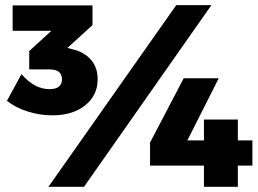

<svg xmlns="http://www.w3.org/2000/svg" viewBox="-20 -721 994 741"><path d="M660.2 -701.2H795.9L304.2 0H167ZM259.8 -530.8Q303.7 -521 330.3 -491.2Q356.9 -461.4 356.9 -415Q356.9 -353.5 309.1 -314.7Q261.2 -275.9 182.1 -275.9Q133.3 -275.9 85.9 -291Q38.6 -306.2 6.8 -332L63 -435.1Q112.3 -377 170.9 -377Q219.2 -377 219.2 -415Q219.2 -453.1 170.9 -453.1H92.8V-523.9L178.2 -602.1H28.8V-700.2H336.9V-624L240.2 -536.1ZM689 -418.9H824.2L703.1 -179.2H767.1V-259.8H897.9V-179.2H954.1V-82H897.9V0H767.1V-82H559.1V-170.9Z"/></svg>

Font: Montserrat arm ExtraBold
Style: Regular
Weight: 800
Designer: Julieta Ulanovsky
Foundry: Julieta Ulanovsky
Version: Version 6.000;PS 006.000;hotconv 1.0.88;makeotf.lib2.5.64775